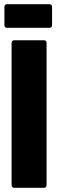

<svg xmlns="http://www.w3.org/2000/svg" viewBox="-20 -891 276 911"><path d="M13 -759H215C222 -759 227 -764 227 -771V-859C227 -866 222 -871 215 -871H13C6 -871 1 -866 1 -859V-771C1 -764 6 -759 13 -759ZM47 0H189C196 0 201 -5 201 -12V-688C201 -695 196 -700 189 -700H47C40 -700 35 -695 35 -688V-12C35 -5 40 0 47 0Z"/></svg>

Font: Barlow Condensed ExtraBold
Style: Regular
Weight: 800
Width: 3
Designer: Jeremy Tribby
Foundry: Tribby Type
Version: Version 1.422;hotconv 1.0.109;makeotfexe 2.5.65596